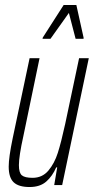

<svg xmlns="http://www.w3.org/2000/svg" viewBox="-20 -744 377 772"><path d="M15 -74Q15 -111 31 -188L99 -510H139L74 -197Q56 -116 56 -80Q56 -49 68 -39Q80 -29 111 -29Q150 -29 174.5 -58Q199 -87 212.5 -129.5Q226 -172 242 -245L298 -510H337L230 0H198L210 -71H206Q191 -36 166 -14Q141 8 99 8Q55 8 35 -11Q15 -30 15 -74ZM151 -588 152 -593 236 -724H287L316 -593V-588H284L257 -692L183 -588Z"/></svg>

Font: Saira Ultra Condensed ExLight
Style: Italic
Weight: 200
Width: 1
Italic angle: -12°
Designer: Hector Gatti with collaboration of the Omnibus-Type team
Foundry: Omnibus-Type
Version: Version 1.001; ttfautohint (v1.8)